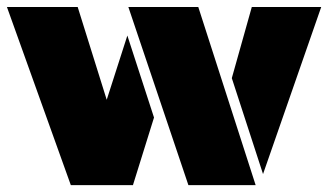

<svg xmlns="http://www.w3.org/2000/svg" viewBox="-27 -539 955 559"><path d="M-6.8 -518.6H199.2L283.7 -248.5L343.8 -435.5L421.4 -196.8L359.9 0.5L359.4 0H179.2ZM346.7 -518.6H550.3L717.3 0H521.5ZM738.8 -32.2 647.9 -311.5 706.1 -518.6H908.2Z"/></svg>

Font: Black Ops One [rus by aLiNcE]
Style: Regular
Weight: 400
Designer: James Grieshaber
Foundry: James Grieshaber
Version: Version 1.002;May 25, 2024;FontCreator 13.0.0.2680 64-bit